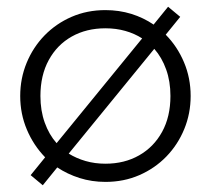

<svg xmlns="http://www.w3.org/2000/svg" viewBox="-20 -525 626 570"><path d="M107 25 71 -5 114 -58Q79.5 -93.5 59.8 -140.2Q40 -187 40 -240Q40 -292 59 -338.2Q78 -384.5 112.2 -419.8Q146.5 -455 192.5 -475Q238.5 -495 293 -495Q333.5 -495 369.8 -483.8Q406 -472.5 436 -452L479 -505L515 -475L472 -422Q506.5 -387 526.2 -340.2Q546 -293.5 546 -240Q546 -188 527 -141.8Q508 -95.5 473.8 -60.2Q439.5 -25 393.5 -5Q347.5 15 293 15Q252.5 15 216.2 3.5Q180 -8 150 -28ZM148 -100 402 -411Q379.5 -425.5 352 -433.2Q324.5 -441 293 -441Q236.5 -441 193 -416.5Q149.5 -392 124.8 -346.8Q100 -301.5 100 -240Q100 -196.5 112.8 -161Q125.5 -125.5 148 -100ZM293 -39Q349.5 -39 393 -63.8Q436.5 -88.5 461.2 -133.5Q486 -178.5 486 -240Q486 -283.5 473.2 -319Q460.5 -354.5 438 -380L184 -69Q206.5 -55 234 -47Q261.5 -39 293 -39Z"/></svg>

Font: Geologica Roman Thin
Style: Regular
Weight: 250
Designer: Sindre Bremnes, Frode Helland
Foundry: Monokrom Skriftforlag AS
Version: Version 1.010;gftools[0.9.28]